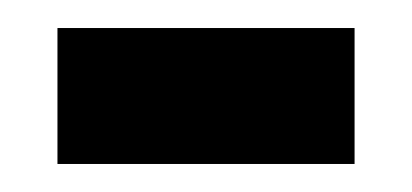

<svg xmlns="http://www.w3.org/2000/svg" viewBox="-20 -341 294 137"><path d="M21 -224H233V-321H21Z"/></svg>

Font: Noto Serif Bengali ExtraCondensed
Style: Bold
Weight: 700
Width: 2
Designer: Juan Bruce, Universal Thirst, Indian Type Foundry and the Monotype Design Team.
Foundry: Monotype Imaging Inc.
Version: Version 2.003